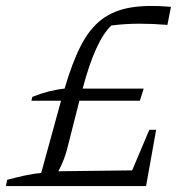

<svg xmlns="http://www.w3.org/2000/svg" viewBox="-27 -628 639 648"><path d="M-7 0 -3 -21Q27 -29 56 -35.5Q85 -42 112 -44L179 -288H79L82 -301Q136 -323 191 -329Q217 -418 246.5 -475Q276 -532 316.5 -562.5Q357 -593 413.5 -602.5Q470 -612 550 -605L538 -544Q490 -548 443 -548Q396 -548 349 -542Q295 -492 252 -329H458L445 -288H241L200 -127Q191 -90 170 -50L419 -53L477 -190H500L466 0Z"/></svg>

Font: Piazzolla Light
Style: Italic
Weight: 300
Italic angle: -11.3°
Designer: Juan Pablo del Peral
Foundry: Huerta Tipografica
Version: Version 1.330